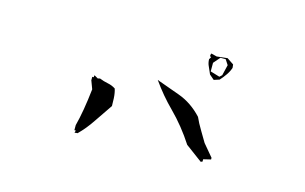

<svg xmlns="http://www.w3.org/2000/svg" viewBox="-61 -781 1121 705"><g transform="rotate(15 500.0 -428.5)"><path d="M254.4 -232.9H259.8L257.3 -223.6Q262.2 -225.1 268.6 -225.1Q295.9 -252 318.8 -286.6Q341.8 -321.3 364.7 -354Q364.7 -387.7 361.8 -402.8Q360.4 -411.1 357.9 -418.9Q344.7 -427.7 328.1 -430.9Q311.5 -434.1 296.4 -440.4L288.1 -438.5L275.4 -445.8H272.9V-439H267.1V-427.2H266.6L278.8 -394.5Q269 -306.6 254.4 -252ZM738.8 -243.2V-252L767.1 -258.8V-265.1L728.5 -311Q715.3 -333 705.6 -349.6Q689 -377 680.2 -397.5Q640.6 -440.4 590.3 -458.5L502.4 -490.2Q538.1 -439.5 580.1 -397.9Q629.4 -348.6 668.5 -288.1L732.4 -240.7ZM682.6 -559.1 700.7 -543.5 721.7 -550.3Q732.4 -562 741.9 -575.7Q751.5 -589.4 756.3 -604L754.9 -616.7L729.5 -633.8L689 -629.4L669.9 -634.3H666.5L665 -624.5L669.9 -621.6L664.6 -612.3Q665 -597.7 670.9 -585.9Q677.2 -572.3 682.6 -559.1ZM682.1 -570.8V-603.5L703.6 -628.4H707H723.6L736.3 -608.9L726.6 -568.4L717.8 -560.1Z"/></g></svg>

Font: Bakudai
Style: ExtraLight
Weight: 200
Version: Version 1.48